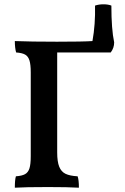

<svg xmlns="http://www.w3.org/2000/svg" viewBox="-20 -870 583 893"><path d="M511 -673Q511 -647 495 -626H246V-161Q246 -118 255.5 -94.5Q265 -71 285 -61.5Q305 -52 341 -50Q347 -33 347 3Q298 0 203 0Q96 0 49 3Q49 -34 54 -50Q82 -52 96.5 -60Q111 -68 117 -87Q123 -106 123 -144V-533Q123 -570 117 -589Q111 -608 97 -616Q83 -624 55 -626Q49 -647 49 -679Q123 -676 245 -676Q366 -676 410 -679Q424 -756 422 -844Q440 -850 461 -850Q483 -850 498 -844Q498 -734 511 -673Z"/></svg>

Font: Vollkorn SC SemiBold
Style: Regular
Weight: 600
Designer: Friedrich Althausen
Foundry: Friedrich Althausen
Version: Version 4.015